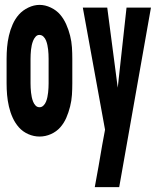

<svg xmlns="http://www.w3.org/2000/svg" viewBox="-20 -551 640 786"><path d="M142 8Q118 8 95.5 -2Q73 -12 57.5 -29.5Q42 -47 32 -69Q22 -91 16.5 -115Q11 -139 9 -162.5Q7 -186 7 -210V-310Q7 -334 9 -357.5Q11 -381 16.5 -405Q22 -429 32 -451.5Q42 -474 57.5 -491.5Q73 -509 96 -520Q119 -531 142 -531Q165 -531 188 -520Q211 -509 226 -491.5Q241 -474 251 -451.5Q261 -429 267 -405Q273 -381 274.5 -357.5Q276 -334 276 -310V-210Q276 -186 274.5 -162.5Q273 -139 267 -115Q261 -91 251.5 -69Q242 -47 226.5 -29.5Q211 -12 188.5 -2Q166 8 142 8ZM368 215Q376 172 383.5 129.5Q391 87 398 45L410 -20L319 -520H419L462 -192L498 -520H598L468 215ZM142 -112Q151 -112 158 -119Q165 -126 168.5 -135Q172 -144 174 -153.5Q176 -163 177 -172.5Q178 -182 178.5 -191.5Q179 -201 179 -210V-310Q179 -320 178.5 -329.5Q178 -339 177 -348Q176 -357 174 -366.5Q172 -376 168.5 -385Q165 -394 158 -401Q151 -408 141 -408Q132 -408 125.5 -400.5Q119 -393 115.5 -384Q112 -375 110 -366Q108 -357 107 -347.5Q106 -338 105.5 -328.5Q105 -319 105 -310V-210Q105 -201 105.5 -191.5Q106 -182 107 -172.5Q108 -163 110 -153.5Q112 -144 115.5 -135Q119 -126 125.5 -119Q132 -112 142 -112Z"/></svg>

Font: Iosevka Custom Heavy Extended
Style: Regular
Weight: 900
Width: 7
Monospace: yes
Designer: Belleve Invis
Foundry: Belleve Invis
Version: Version 11.2.4; ttfautohint (v1.8.4)